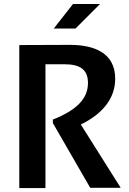

<svg xmlns="http://www.w3.org/2000/svg" viewBox="-20 -960 660 980"><path d="M212 0V-632H309C388 -632 429 -605.5 429 -536.5C429 -455.5 370 -397.5 249.5 -349.5L250 -331.5L440.5 -1.5H596L392.5 -324.5C502.5 -378 568 -457 568 -558C568 -691.5 459 -731.5 333.5 -731L78.5 -730V0ZM254.5 -814.5 352.5 -939.5H490.5L365.5 -814.5Z"/></svg>

Font: Monaspace Argon SemiBold
Style: Regular
Weight: 600
Designer: Riley Cran & the Lettermatic Team
Foundry: Lettermatic
Version: Version 1.000 (Monaspace Argon)